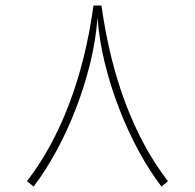

<svg xmlns="http://www.w3.org/2000/svg" viewBox="-20 -670 706 695"><path d="M101.6 5.4Q144.5 -50.8 183.6 -122.6Q222.7 -194.3 254.2 -275.4Q285.6 -356.4 306.4 -440.9Q327.1 -525.4 333 -606.4Q338.9 -525.4 359.6 -440.9Q380.4 -356.4 411.9 -275.4Q443.4 -194.3 482.4 -122.6Q521.5 -50.8 564.5 5.4L587.9 -14.2Q542.5 -72.8 504.6 -142.1Q466.8 -211.4 436.3 -291Q405.8 -370.6 383.5 -460.4Q361.3 -550.3 347.2 -649.9H318.4Q304.7 -550.3 282.2 -460.4Q259.8 -370.6 229.2 -291Q198.7 -211.4 160.9 -142.1Q123 -72.8 77.6 -14.2Z"/></svg>

Font: Estedad-FD-VF Thin
Style: Regular
Weight: 100
Designer: Amin Abedi
Version: Version 5.0